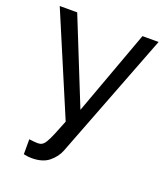

<svg xmlns="http://www.w3.org/2000/svg" viewBox="-137 -618 819 940"><g transform="rotate(20 272.5 -148.5)"><path d="M95 142Q108 144 121 145Q134 146 141 146Q153 146 162.5 140.5Q172 135 181.5 119Q191 103 203 74.5Q215 46 233 0L12 -522H103L281 -79L443 -522H527L273 137Q259 172 226.5 198.5Q194 225 137 225Q128 225 118.5 224Q109 223 95 220Z"/></g></svg>

Font: PTCRaleway Medium
Style: Regular
Weight: 500
Designer: Matt McInerney, Pablo Impallari, Rodrigo Fuenzalida
Foundry: Matt McInerney, Pablo Impallari, Rodrigo Fuenzalida
Version: Version 3.000g; ttfautohint (v1.5) -l 8 -r 28 -G 28 -x 14 -D